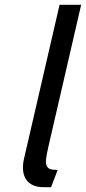

<svg xmlns="http://www.w3.org/2000/svg" viewBox="-20 -770 358 800"><path d="M192.7 10 220.3 -62C207 -62 196.8 -63.2 189.6 -65.5C182.5 -67.8 177.4 -72.5 174.4 -79.5C171.3 -86.5 170.6 -96.3 172.2 -109C173.8 -121.7 177 -138.7 181.9 -160L318.2 -750H228.2L79.9 -108C76.5 -93.3 75.2 -78.8 75.9 -64.5C76.6 -50.2 80 -37.5 86.1 -26.5C92.2 -15.5 101.5 -6.7 114 0C126.5 6.7 142.7 10 162.7 10Z"/></svg>

Font: Cabin Condensed
Style: Regular
Weight: 400
Italic angle: -13°
Designer: Pablo Impallari
Foundry: Pablo Impallari. www.impallari.com Igino Marini. www.ikern.com
Version: Version 1.006